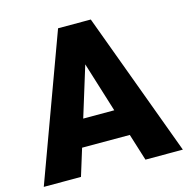

<svg xmlns="http://www.w3.org/2000/svg" viewBox="-106 -812 895 913"><g transform="rotate(-15 341.5 -355.5)"><path d="M457.5 -132.8H222.7L181.6 0H-1.5L259.3 -710.9H420.4L683.1 0H499ZM263.7 -265.1H416.5L339.8 -511.7Z"/></g></svg>

Font: Roboto
Style: Regular
Weight: 900
Designer: Google
Version: Version 2.001171; 2014